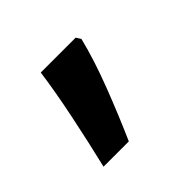

<svg xmlns="http://www.w3.org/2000/svg" viewBox="-75 -205 424 424"><g transform="rotate(-45 137.0 6.5)"><path d="M203 -105Q190 -52 165.5 11.5Q141 75 117 129H38Q52 71 66 3.5Q80 -64 87 -116H196Z"/></g></svg>

Font: Noto Sans Javanese Medium
Style: Regular
Weight: 500
Version: Version 2.004